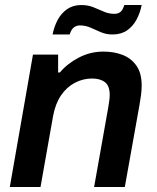

<svg xmlns="http://www.w3.org/2000/svg" viewBox="-20 -743 624 763"><path d="M19 0 111 -526H211V-455H218Q247 -490 293 -514Q339 -538 391 -538Q434 -538 468 -524.5Q502 -511 522.5 -481.5Q543 -452 543 -403Q543 -385 540.5 -365.5Q538 -346 534 -324L476 0H354L410 -315Q412 -329 414 -341.5Q416 -354 416 -365Q416 -402 397 -416.5Q378 -431 346 -431Q310 -431 277.5 -414Q245 -397 222.5 -364Q200 -331 191 -282L141 0ZM189 -606Q195 -637 209 -663.5Q223 -690 246.5 -706.5Q270 -723 303 -723Q329 -723 350.5 -714.5Q372 -706 392 -697Q412 -688 435 -688Q449 -688 458.5 -695.5Q468 -703 474 -723H543Q537 -692 522.5 -665Q508 -638 484.5 -622Q461 -606 427 -606Q402 -606 381 -615Q360 -624 340 -633Q320 -642 297 -642Q284 -642 273.5 -634Q263 -626 257 -606Z"/></svg>

Font: Archivo Variable SemiBold
Style: Italic
Weight: 600
Italic angle: -10°
Designer: Hector Gatti
Foundry: Omnibus-Type
Version: Version 2.001